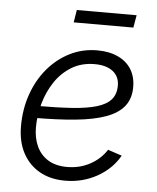

<svg xmlns="http://www.w3.org/2000/svg" viewBox="-52 -765 672 820"><g transform="rotate(5 283.5 -355.0)"><path d="M257.8 10.3Q193.8 10.3 147.5 -16.1Q101.1 -42.5 75.4 -90.8Q49.8 -139.2 49.8 -205.6Q49.8 -279.3 72.3 -343Q94.7 -406.7 135.3 -454.6Q175.8 -502.4 229.7 -529.3Q283.7 -556.2 346.7 -556.2Q397.9 -556.2 435.3 -538.8Q472.7 -521.5 492.7 -489.5Q512.7 -457.5 512.7 -413.1Q512.7 -363.8 487.1 -331.3Q461.4 -298.8 409.9 -280Q358.4 -261.2 280 -253.4Q201.7 -245.6 97.2 -245.6L105 -297.4Q194.8 -297.4 259.5 -301.8Q324.2 -306.2 365.7 -318.6Q407.2 -331.1 427 -354Q446.8 -377 446.8 -413.6Q446.8 -453.1 418.5 -474.9Q390.1 -496.6 340.8 -496.6Q284.2 -496.6 241.7 -470.7Q199.2 -444.8 170.9 -402.3Q142.6 -359.9 128.2 -308.3Q113.8 -256.8 113.8 -205.6Q113.8 -160.6 129.9 -125.2Q146 -89.8 178.7 -69.3Q211.4 -48.8 261.2 -48.8Q314.9 -48.8 359.4 -73Q403.8 -97.2 429.2 -137.2L489.3 -117.2Q456.5 -59.1 394.3 -24.4Q332 10.3 257.8 10.3ZM500.5 -720.2 491.2 -666.5H235.4L244.1 -720.2Z"/></g></svg>

Font: Inter Light
Style: Italic
Weight: 300
Italic angle: -9.3988°
Designer: Rasmus Andersson
Foundry: rsms
Version: Version 4.001;git-66647c0bb